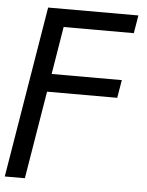

<svg xmlns="http://www.w3.org/2000/svg" viewBox="-54 -590 643 837"><g transform="rotate(5 267.0 -171.0)"><path d="M-1.5 204.1 122.6 -545.9H517.6L504.4 -467.3H197.3L163.1 -258.8H470.2L457 -180.2H149.9L86.4 204.1Z"/></g></svg>

Font: Adwaita Sans
Style: Italic
Weight: 400
Italic angle: -9.39999°
Designer: Rasmus Andersson
Foundry: rsms
Version: Version 4.001;git-9221beed3